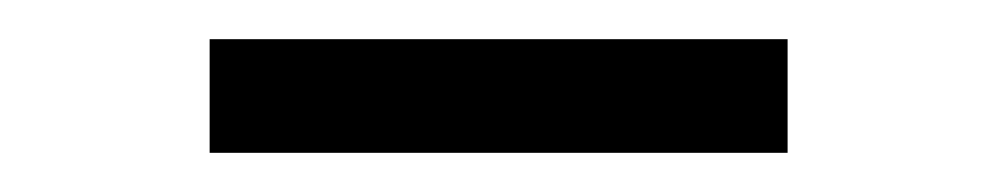

<svg xmlns="http://www.w3.org/2000/svg" viewBox="-20 -725 509 98"><path d="M382 -705H87V-647H382Z"/></svg>

Font: Wafeq Medium
Style: Regular
Weight: 500
Designer: Rasmus Andersson & Azza Alameddine
Foundry: Google & TypeTogether
Version: Version 3.000;January 28, 2025;FontCreator 15.0.0.3014 64-bi